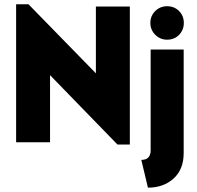

<svg xmlns="http://www.w3.org/2000/svg" viewBox="-20 -655 905 884"><path d="M520.8 10.4 210.4 -309V0H54.2V-635.4H111.1L421.5 -317.4V-625H577.8V10.4ZM661.1 209 630.6 81.2Q652.1 81.2 662.8 70.1Q673.6 59 673.6 36.8V-427.1H825.7V49.3Q825.7 125 779.2 167Q732.6 209 661.1 209ZM749.3 -472.2Q727.8 -472.2 710.4 -482.6Q693.1 -493.1 682.6 -510.4Q672.2 -527.8 672.2 -549.3Q672.2 -571.5 682.6 -588.9Q693.1 -606.2 710.4 -616.3Q727.8 -626.4 749.3 -626.4Q771.5 -626.4 788.9 -616.3Q806.2 -606.2 816.3 -588.9Q826.4 -571.5 826.4 -549.3Q826.4 -527.8 816.3 -510.1Q806.2 -492.4 788.9 -482.3Q771.5 -472.2 749.3 -472.2Z"/></svg>

Font: Afacad Flux ExtraBold
Style: Regular
Weight: 800
Designer: Kristian Moeller
Foundry: Dicotype
Version: Version 1.100